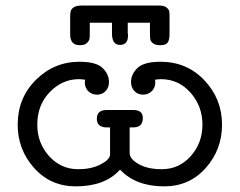

<svg xmlns="http://www.w3.org/2000/svg" viewBox="-20 -659 856 684"><path d="M43 -214.8Q43 -310.1 107.9 -374.5Q172.9 -439 263.2 -439Q322.3 -439 345.2 -417Q368.2 -395 368.2 -366.2Q368.2 -347.2 356.2 -334.5Q344.2 -321.8 325.2 -321.8Q307.1 -321.8 294.7 -334Q282.2 -346.2 282.2 -365.2Q282.2 -371.1 283.2 -375Q269 -377 261.2 -377Q202.1 -377 157.5 -331.1Q112.8 -285.2 112.8 -214.8Q112.8 -149.9 154.8 -103Q196.8 -56.2 258.8 -56.2Q303.7 -56.2 335.9 -72Q368.2 -87.9 372.1 -106V-205.1H360.8Q324.7 -205.1 325 -236.1Q325.2 -267.1 359.9 -267.1H455.1Q489.3 -267.1 488.8 -237.8Q488.8 -204.6 453.1 -205.1H441.9V-113.8Q441.9 -92.8 473.9 -74.5Q505.9 -56.2 556.2 -56.2Q618.2 -56.2 659.7 -103Q701.2 -149.9 701.2 -214.8Q701.2 -280.8 658.7 -328.9Q616.2 -377 553.2 -377Q546.4 -377 532.2 -375Q533.2 -371.1 533.2 -365.2Q533.2 -346.2 520.5 -334Q507.8 -321.8 490.2 -321.8Q471.2 -321.8 459 -334.5Q446.8 -347.2 446.8 -366.2Q446.8 -395 470 -417Q493.2 -439 551.8 -439Q646 -439 708.5 -372.6Q771 -306.2 771 -214.8Q771 -126 712.9 -60.5Q654.8 4.9 564.9 4.9Q463.9 4.9 408.2 -54.2H407.2Q354 4.9 250 4.9Q160.2 4.9 101.6 -60.5Q43 -126 43 -214.8ZM230 -536.1V-599.1Q230 -612.3 231.9 -619.6Q233.9 -627 242.9 -633.1Q252 -639.2 269 -639.2H546.9Q564.9 -639.2 573.5 -632.1Q582 -625 583 -618.4Q584 -611.8 584 -600.1V-540Q584 -531.2 583.5 -526.6Q583 -522 580.6 -513.9Q578.1 -505.9 571 -502Q564 -498 551.8 -498H549.8Q533.7 -498 525.4 -504.6Q517.1 -511.2 515.6 -518.1Q514.2 -524.9 514.2 -538.1V-578.1H435.1V-540L436 -537.1Q436 -534.2 436 -532.2Q436 -499 407.2 -499Q379.4 -499 378.9 -539.1V-578.1H299.8V-539.1Q299.8 -526.9 298.8 -520.5Q297.9 -514.2 290 -506.1Q282.2 -498 265.1 -498H264.2Q230 -498 230 -536.1Z"/></svg>

Font: CMU Typewriter Text Variable Width
Style: Medium
Weight: 500
Version: Version 0.7.0